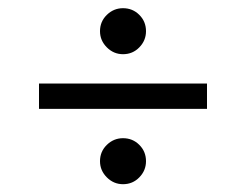

<svg xmlns="http://www.w3.org/2000/svg" viewBox="-20 -578 615 480"><path d="M77.5 -305.8V-369.2H497.5V-305.8ZM287.5 -117.5Q264.2 -117.5 247.1 -134.6Q230 -151.7 230 -175Q230 -199.2 247.1 -215.8Q264.2 -232.5 287.5 -232.5Q311.7 -232.5 328.3 -215.8Q345 -199.2 345 -175Q345 -151.7 328.3 -134.6Q311.7 -117.5 287.5 -117.5ZM287.5 -442.5Q264.2 -442.5 247.1 -459.6Q230 -476.7 230 -500Q230 -524.2 247.1 -540.8Q264.2 -557.5 287.5 -557.5Q311.7 -557.5 328.3 -540.8Q345 -524.2 345 -500Q345 -476.7 328.3 -459.6Q311.7 -442.5 287.5 -442.5Z"/></svg>

Font: Funnel Display Light
Style: Regular
Weight: 300
Designer: NORD ID, Kristian Moeller
Foundry: Dicotype
Version: Version 1.000